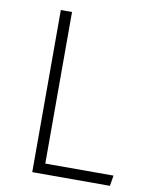

<svg xmlns="http://www.w3.org/2000/svg" viewBox="-83 -801 675 862"><g transform="rotate(10 254.0 -369.5)"><path d="M175 -739H124V0H478L486 -48H175Z"/></g></svg>

Font: Glow Sans SC Normal Light
Style: Regular
Weight: 300
Designer: Ryoko NISHIZUKA (kana, bopomofo & ideographs); Paul D. Hunt (Latin, Greek & Cyrillic); Sandoll Communications, Soo-young
Version: Version 0.93